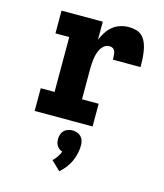

<svg xmlns="http://www.w3.org/2000/svg" viewBox="-118 -626 836 980"><g transform="rotate(15 300.0 -136.5)"><path d="M87 0V-120H160V-410H87V-530H305V-435Q314 -456 326.5 -475.5Q339 -495 356.5 -509.5Q374 -524 396.5 -531Q419 -538 442 -538Q462 -538 482 -532.5Q502 -527 515.5 -511.5Q529 -496 536 -476.5Q543 -457 546 -437Q549 -417 550 -396.5Q551 -376 551 -356H405Q405 -363 404.5 -369.5Q404 -376 403.5 -383Q403 -390 401 -396.5Q399 -403 394.5 -408.5Q390 -414 383.5 -416Q377 -418 370 -418Q356 -418 344.5 -409.5Q333 -401 326 -389Q319 -377 315 -363.5Q311 -350 309 -336.5Q307 -323 306 -309Q305 -295 305 -281V-120H393V0ZM288 265 240 219Q252 207 261.5 193.5Q271 180 277 164Q268 162 260.5 156Q253 150 248 142.5Q243 135 241 125.5Q239 116 239 107Q239 95 243 83Q247 71 255.5 62.5Q264 54 276 50Q288 46 300 46Q312 46 324 50Q336 54 344.5 62.5Q353 71 357 83Q361 95 361 107Q361 129 356 151.5Q351 174 342 194Q333 214 319 232Q305 250 288 265Z"/></g></svg>

Font: Iosevka Curly Slab HvEx
Style: Regular
Weight: 900
Width: 7
Monospace: yes
Designer: Belleve Invis
Foundry: Belleve Invis
Version: Version 11.1.0; ttfautohint (v1.8.3)